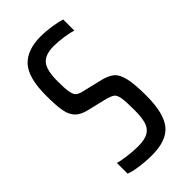

<svg xmlns="http://www.w3.org/2000/svg" viewBox="-175 -565 620 620"><g transform="rotate(-45 135.5 -255.0)"><path d="M30 -6V-55Q41 -51 68 -47.5Q95 -44 116 -44Q148 -44 164 -54Q180 -64 185.5 -83.5Q191 -103 191 -137Q191 -175 188 -192Q185 -209 177.5 -214.5Q170 -220 153 -225L86 -241Q59 -247 45 -261Q31 -275 26.5 -300Q22 -325 22 -370Q22 -452 52.5 -485Q83 -518 145 -518Q168 -518 194 -514Q220 -510 235 -505V-454Q221 -459 197 -462.5Q173 -466 152 -466Q114 -466 97.5 -447Q81 -428 81 -377Q81 -342 84 -326.5Q87 -311 94 -305Q101 -299 119 -295L186 -279Q212 -272 225 -260.5Q238 -249 244.5 -221.5Q251 -194 251 -141Q251 -61 223 -26.5Q195 8 128 8Q100 8 72 4Q44 0 30 -6Z"/></g></svg>

Font: Saira Ultra Condensed
Style: Regular
Weight: 400
Width: 1
Designer: Hector Gatti with collaboration of the Omnibus-Type team
Foundry: Omnibus-Type
Version: Version 1.001; ttfautohint (v1.8)